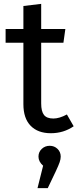

<svg xmlns="http://www.w3.org/2000/svg" viewBox="-20 -677 401 993"><path d="M361 -24Q309 12 243 12Q176 12 138.5 -26.5Q101 -65 101 -138V-456H9V-527H101V-646L193 -657V-527H318L308 -456H193V-142Q193 -101 207.5 -82.5Q222 -64 256 -64Q287 -64 326 -85ZM294 133Q294 146 288.5 162Q283 178 268 210L227 296H174L203 180Q179 159 179 133Q179 109 196 93Q213 77 237 77Q261 77 277.5 93Q294 109 294 133Z"/></svg>

Font: Fira Sans
Style: Regular
Weight: 400
Designer: bBox Type GmbH & Carrois Corporate GbR & Edenspiekermann AG
Foundry: bBox Type GmbH & Carrois Corporate GbR & Edenspiekermann AG
Version: Version 4.301